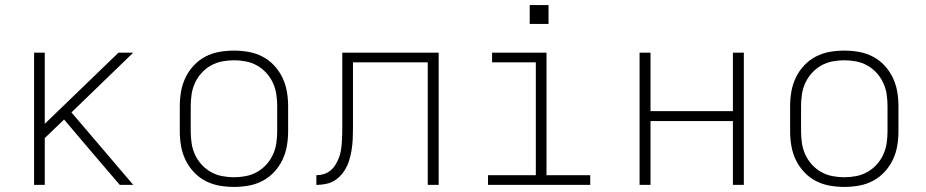

<svg xmlns="http://www.w3.org/2000/svg" viewBox="-20 -727 3640 755"><path d="M114 0V-520H156V-240L446 -520H504L261 -285L504 0H451L344 -125L232 -257L156 -184V0Z M900 8Q871 8 842.5 3Q814 -2 788 -15.5Q762 -29 742 -50.5Q722 -72 709.5 -98Q697 -124 692 -152.5Q687 -181 687 -210V-310Q687 -339 692 -367.5Q697 -396 709.5 -422Q722 -448 742 -469.5Q762 -491 788 -504.5Q814 -518 842.5 -523Q871 -528 900 -528Q929 -528 957.5 -523Q986 -518 1012 -504.5Q1038 -491 1058 -469.5Q1078 -448 1090.5 -422Q1103 -396 1108 -367.5Q1113 -339 1113 -310V-210Q1113 -181 1108 -152.5Q1103 -124 1090.5 -98Q1078 -72 1058 -50.5Q1038 -29 1012 -15.5Q986 -2 957.5 3Q929 8 900 8ZM900 -30Q923 -30 946.5 -34.5Q970 -39 990.5 -50.5Q1011 -62 1027 -79.5Q1043 -97 1053 -118.5Q1063 -140 1066.5 -163.5Q1070 -187 1070 -210V-310Q1070 -333 1066.5 -356.5Q1063 -380 1053 -401.5Q1043 -423 1027 -440.5Q1011 -458 990.5 -469.5Q970 -481 946.5 -485.5Q923 -490 900 -490Q877 -490 853.5 -485.5Q830 -481 809.5 -469.5Q789 -458 773 -440.5Q757 -423 747 -401.5Q737 -380 733.5 -356.5Q730 -333 730 -310V-210Q730 -187 733.5 -163.5Q737 -140 747 -118.5Q757 -97 773 -79.5Q789 -62 809.5 -50.5Q830 -39 853.5 -34.5Q877 -30 900 -30Z M1224 0V-38Q1239 -38 1253.5 -42.5Q1268 -47 1279.5 -56.5Q1291 -66 1299 -79Q1307 -92 1312.5 -106Q1318 -120 1320.5 -135Q1323 -150 1324 -165Q1325 -180 1325.5 -195Q1326 -210 1326 -225Q1326 -239 1326 -253Q1326 -267 1326 -281V-520H1705V0H1662V-482H1368V-281Q1368 -277 1368 -273.5Q1368 -270 1368 -267Q1368 -245 1368 -223.5Q1368 -202 1367 -180Q1366 -158 1362.5 -136.5Q1359 -115 1352.5 -94.5Q1346 -74 1334 -55.5Q1322 -37 1305 -23.5Q1288 -10 1266.5 -5Q1245 0 1224 0Z M1899 0V-38H2087V-482H1915V-520H2129V-38H2301V0ZM2063 -633V-707H2137V-633Z M2495 0V-520H2538V-290H2862V-520H2905V0H2862V-251H2538V0Z M3300 8Q3271 8 3242.5 3Q3214 -2 3188 -15.5Q3162 -29 3142 -50.5Q3122 -72 3109.5 -98Q3097 -124 3092 -152.5Q3087 -181 3087 -210V-310Q3087 -339 3092 -367.5Q3097 -396 3109.5 -422Q3122 -448 3142 -469.5Q3162 -491 3188 -504.5Q3214 -518 3242.5 -523Q3271 -528 3300 -528Q3329 -528 3357.5 -523Q3386 -518 3412 -504.5Q3438 -491 3458 -469.5Q3478 -448 3490.5 -422Q3503 -396 3508 -367.5Q3513 -339 3513 -310V-210Q3513 -181 3508 -152.5Q3503 -124 3490.5 -98Q3478 -72 3458 -50.5Q3438 -29 3412 -15.5Q3386 -2 3357.5 3Q3329 8 3300 8ZM3300 -30Q3323 -30 3346.5 -34.5Q3370 -39 3390.5 -50.5Q3411 -62 3427 -79.5Q3443 -97 3453 -118.5Q3463 -140 3466.5 -163.5Q3470 -187 3470 -210V-310Q3470 -333 3466.5 -356.5Q3463 -380 3453 -401.5Q3443 -423 3427 -440.5Q3411 -458 3390.5 -469.5Q3370 -481 3346.5 -485.5Q3323 -490 3300 -490Q3277 -490 3253.5 -485.5Q3230 -481 3209.5 -469.5Q3189 -458 3173 -440.5Q3157 -423 3147 -401.5Q3137 -380 3133.5 -356.5Q3130 -333 3130 -310V-210Q3130 -187 3133.5 -163.5Q3137 -140 3147 -118.5Q3157 -97 3173 -79.5Q3189 -62 3209.5 -50.5Q3230 -39 3253.5 -34.5Q3277 -30 3300 -30Z"/></svg>

Font: Iosevka SS04 XLt Ex
Style: Regular
Weight: 200
Width: 7
Monospace: yes
Designer: Belleve Invis
Foundry: Belleve Invis
Version: Version 19.0.0; ttfautohint (v1.8.4)